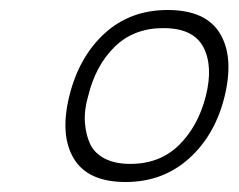

<svg xmlns="http://www.w3.org/2000/svg" viewBox="-20 -840 482 388"><path d="M396 -646Q411.1 -706.5 390.9 -744.9Q370.6 -783.2 310.1 -783.2Q250 -783.2 211.4 -745.1Q172.9 -707 158.2 -646Q149.9 -617.7 151.6 -592.8Q153.3 -567.9 162.1 -549.1Q170.9 -530.3 191.7 -519.5Q212.4 -508.8 243.2 -508.8Q303.2 -508.8 341.8 -546.9Q380.4 -585 396 -646ZM434.1 -646Q415 -567.4 362.1 -519.8Q309.1 -472.2 233.9 -472.2Q157.7 -472.2 129.2 -519.5Q100.6 -566.9 120.1 -646Q139.6 -725.1 191.4 -772.5Q243.2 -819.8 318.8 -819.8Q395.5 -819.8 424.3 -772.7Q453.1 -725.6 434.1 -646Z"/></svg>

Font: Sinkin Sans 200 X Light Italic
Style: Regular
Weight: 200
Italic angle: -112°
Designer: Keith Bates
Foundry: K-Type
Version: Sinkin Sans (version 1.0)  by Keith Bates   •   © 2014   www